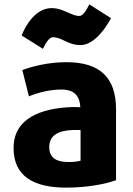

<svg xmlns="http://www.w3.org/2000/svg" viewBox="-20 -836 608 877"><path d="M347 -630C319 -630 294 -640 272 -651C254 -660 238 -666 222 -666C205 -666 190 -641 176 -613L79 -674C98 -724 145 -799 216 -799C245 -799 270 -788 292 -778C310 -770 326 -763 342 -763C359 -763 374 -788 388 -816L487 -753C469 -719 415 -630 347 -630ZM510 -13C464 4 381 21 282 21C132 21 42 -32 42 -160C42 -295 166 -342 310 -347C324 -347 338 -347 347 -346C344 -395 323 -427 260 -427C205 -427 151 -412 112 -396L82 -516C122 -531 197 -552 283 -552C435 -552 510 -483 510 -337ZM348 -102V-242C337 -242 324 -243 312 -242C253 -240 205 -222 205 -164C205 -115 238 -96 291 -96C319 -96 332 -98 348 -102Z"/></svg>

Font: Repo ExtraBold
Style: Bold
Weight: 700
Designer: Stefan Peev
Foundry: Context Ltd
Version: Version 1.502